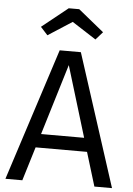

<svg xmlns="http://www.w3.org/2000/svg" viewBox="-63 -1029 744 1075"><g transform="rotate(5 308.5 -491.0)"><path d="M173 -821 308 -908 443 -821 482 -865 338 -982H279L133 -865ZM509 0H608L368 -743H249L9 0H104L162 -190H451ZM186 -267 307 -665 428 -267Z"/></g></svg>

Font: Glow Sans SC Normal Book
Style: Regular
Weight: 500
Designer: Ryoko NISHIZUKA (kana, bopomofo & ideographs); Paul D. Hunt (Latin, Greek & Cyrillic); Sandoll Communications, Soo-young
Version: Version 0.93